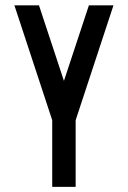

<svg xmlns="http://www.w3.org/2000/svg" viewBox="-20 -704 490 736"><path d="M180.2 12.2V-243.2L35.2 -683.6H129.4L225.1 -394L320.8 -683.6H415L270 -243.2V12.2Z"/></svg>

Font: Anka/Coder Narrow
Style: Bold
Weight: 700
Width: 3
Monospace: yes
Version: Version 001.100